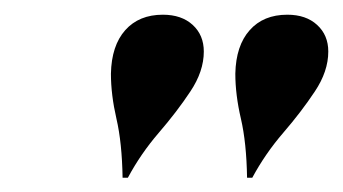

<svg xmlns="http://www.w3.org/2000/svg" viewBox="-20 -609 473 265"><path d="M149.2 -363.7Q148.4 -412.1 140.7 -445.2Q133.1 -478.2 133.1 -507.3Q133.9 -546 152.8 -567.3Q171.8 -588.7 204.8 -588.7Q230.6 -588.7 246 -574.6Q261.3 -560.5 261.3 -537.9Q261.3 -510.5 242.7 -482.7Q224.2 -454.8 199.2 -425.8Q174.2 -396.8 156.5 -363.7ZM321 -363.7Q320.2 -412.1 312.5 -445.2Q304.8 -478.2 304.8 -507.3Q305.6 -546 324.6 -567.3Q343.5 -588.7 376.6 -588.7Q402.4 -588.7 417.7 -574.6Q433.1 -560.5 433.1 -537.9Q433.1 -510.5 414.5 -482.7Q396 -454.8 371 -425.8Q346 -396.8 328.2 -363.7Z"/></svg>

Font: Playfair 144pt
Style: Bold Italic
Weight: 700
Italic angle: -15.6°
Designer: Claus Eggers Sørensen
Foundry: Claus Eggers Sørensen
Version: Version 2.203